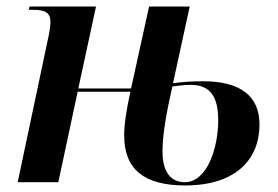

<svg xmlns="http://www.w3.org/2000/svg" viewBox="-20 -556 850 586"><path d="M545 10C700 10 772 -70 772 -176C772 -262 715 -308 600 -308C564 -308 537 -306 508 -302L559 -536H435L380 -286H219L273 -536H70L68 -526H82C118 -526 134 -517 134 -489C134 -477 131 -457 126 -435L34 0H158L217 -276H378C366 -222 359 -177 359 -143C359 -38 421 10 545 10ZM544 0C498 0 476 -35 476 -94C476 -146 488 -212 506 -292C521 -294 541 -297 562 -297C621 -297 646 -262 646 -189C646 -104 612 0 544 0Z"/></svg>

Font: Noto Serif Display SemiCondensed SemiBold
Style: Italic
Weight: 600
Width: 4
Italic angle: -12°
Designer: Monotype Design Team
Foundry: Monotype Imaging Inc.
Version: Version 2.009